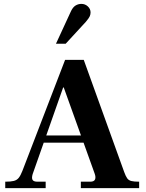

<svg xmlns="http://www.w3.org/2000/svg" viewBox="-20 -968 749 988"><path d="M7 0V-33Q35 -33 51 -37Q67 -41 76.5 -53Q86 -65 95 -88L315 -660H411L619 -83Q627 -61 634.5 -50.5Q642 -40 656 -36.5Q670 -33 696 -33V0H396V-33H444Q464 -33 469 -44.5Q474 -56 467 -75L308 -518H305L148 -72Q142 -52 147.5 -42.5Q153 -33 173 -33H215V0ZM190 -234 196 -271H417L422 -234ZM268 -743 346 -912Q356 -932 369.5 -940Q383 -948 399 -948Q418 -948 432 -935Q446 -922 446 -904Q446 -894 442 -884.5Q438 -875 422 -856L318 -743Z"/></svg>

Font: Frank Ruhl Libre
Style: Bold
Weight: 700
Designer: Yanek Iontef
Foundry: Fontef
Version: Version 6.004